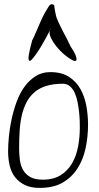

<svg xmlns="http://www.w3.org/2000/svg" viewBox="-20 -915 481 936"><path d="M19.5 -177.7Q19.5 -209 23.4 -250Q27.3 -291 36.6 -334Q45.9 -377 61 -418.5Q76.2 -460 99.1 -491.7Q122.1 -523.4 153.3 -543.5Q184.6 -563.5 224.6 -563.5Q280.3 -563.5 315.9 -540.5Q351.6 -517.6 372.1 -481Q392.6 -444.3 400.9 -398.9Q409.2 -353.5 409.2 -307.6Q409.2 -249 397.5 -193.4Q385.7 -137.7 357.9 -94.2Q330.1 -50.8 285.6 -24.9Q241.2 1 172.9 1Q129.9 1 101.1 -13.2Q72.3 -27.3 53.7 -50.8Q35.2 -74.2 27.3 -107.4Q19.5 -140.6 19.5 -177.7ZM73.2 -192.4Q73.2 -162.1 77.1 -133.8Q81.1 -105.5 93.3 -85Q105.5 -64.5 127.9 -51.8Q150.4 -39.1 188.5 -39.1Q241.2 -39.1 276.4 -61.5Q311.5 -84 332 -120.1Q352.5 -156.2 360.8 -201.2Q369.1 -246.1 369.1 -291Q369.1 -302.7 368.7 -323.2Q368.2 -343.8 365.7 -367.2Q363.3 -390.6 358.4 -416Q353.5 -441.4 344.7 -461.4Q335.9 -481.4 321.3 -494.1Q306.6 -506.8 287.1 -506.8Q240.2 -506.8 205.6 -496.1Q170.9 -485.4 147 -464.4Q123 -443.4 108.4 -414.6Q93.8 -385.7 85.9 -351.1Q78.1 -316.4 75.7 -275.9Q73.2 -235.4 73.2 -192.4ZM136.7 -717.8Q138.7 -720.7 145.5 -735.4Q152.3 -750 160.6 -770Q168.9 -790 178.7 -812Q188.5 -834 198.2 -851.6Q208 -869.1 216.3 -881.8Q224.6 -894.5 231.4 -894.5Q232.4 -894.5 237.3 -893.1Q242.2 -891.6 244.1 -890.6Q244.1 -886.7 245.6 -877.4Q247.1 -868.2 249 -857.4Q251 -846.7 253.4 -836.9Q255.9 -827.1 257.8 -824.2Q260.7 -815.4 269 -798.3Q277.3 -781.2 287.1 -761.7Q296.9 -742.2 307.6 -722.7L324.2 -688.5Q345.7 -656.2 350.6 -639.6Q355.5 -623 350.6 -619.1Q345.7 -615.2 332.5 -622.1Q319.3 -628.9 302.7 -641.6Q286.1 -654.3 269.5 -671.9Q252.9 -689.5 240.7 -708Q228.5 -726.6 222.7 -745.1Q220.7 -755.9 222.7 -766.6Q221.7 -763.7 220.7 -761.7Q213.9 -748 203.6 -729.5Q193.4 -710.9 180.7 -689.5Q168 -668 155.8 -650.9Q143.6 -633.8 134.8 -624.5Q126 -615.2 121.6 -620.1Q117.2 -625 120.6 -647.9Q124 -670.9 136.7 -717.8ZM225.6 -776.4Q222.7 -771.5 222.7 -767.6Q226.6 -775.4 225.6 -776.4Z"/></svg>

Font: The Girl Next Door
Style: Regular
Weight: 400
Designer: Kimberly Geswein
Foundry: Kimberly Geswein
Version: Version 1.002 2010